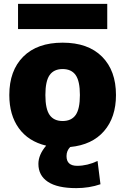

<svg xmlns="http://www.w3.org/2000/svg" viewBox="-20 -750 646 990"><path d="M73 -600V-730H533V-600ZM578 -260Q578 -145 516.5 -74Q455 -3 342 8Q323 27 323 55Q323 105 378 105Q430 105 483 80L498 200Q440 220 373 220Q276 220 227 187.5Q178 155 178 95Q178 48 218 1Q126 -21 77 -89Q28 -157 28 -260Q28 -386 100 -458Q172 -530 303 -530Q434 -530 506 -458Q578 -386 578 -260ZM236 -157Q258 -126 303 -126Q348 -126 370 -157Q392 -188 392 -260Q392 -332 370 -363Q348 -394 303 -394Q258 -394 236 -363Q214 -332 214 -260Q214 -188 236 -157Z"/></svg>

Font: M PLUS 1p Black
Style: Regular
Weight: 900
Version: Version 1.061